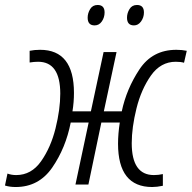

<svg xmlns="http://www.w3.org/2000/svg" viewBox="-55 -741 770 771"><path d="M365 -691Q365 -721 337 -721Q317 -721 307 -704.5Q297 -688 297 -670Q297 -639 325 -639Q343 -639 354 -655Q365 -671 365 -691ZM523 -691Q523 -721 495 -721Q475 -721 465 -704.5Q455 -688 455 -670Q455 -639 483 -639Q500 -639 511.5 -655Q523 -671 523 -691ZM229 -249H301L248 0H300L352 -249H426Q419 -203 419 -164Q419 10 556 10Q575 10 599 5V-42Q582 -38 563 -38Q474 -38 474 -166Q474 -229 493 -305.5Q512 -382 551 -437.5Q590 -493 651 -493Q671 -493 684 -489L695 -537Q676 -541 653 -541Q557 -541 505 -462.5Q453 -384 434 -294H362L413 -532H361L310 -294H236Q242 -331 242 -368Q242 -541 106 -541Q83 -541 64 -537V-490Q82 -493 98 -493Q187 -493 187 -365Q187 -302 168 -225.5Q149 -149 110 -93.5Q71 -38 10 -38Q-9 -38 -25 -44L-35 4Q-16 10 8 10Q101 10 155 -68.5Q209 -147 229 -249Z"/></svg>

Font: Noto Sans UI SemiCondensed Light
Style: Italic
Weight: 300
Width: 4
Designer: Monotype Design Team
Foundry: Monotype Imaging Inc.
Version: 1.001